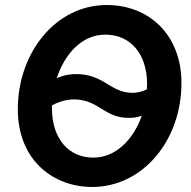

<svg xmlns="http://www.w3.org/2000/svg" viewBox="-20 -733 762 765"><path d="M347 12C548 12 703 -172 703 -403C703 -590 578 -713 405 -713C202 -713 51 -523 51 -298C51 -91 196 12 347 12ZM352 -105C252 -105 187 -182 187 -302V-313C219 -331 257 -340 292 -336C373 -328 396 -271 477 -264C502 -262 525 -264 545 -272C512 -178 442 -105 352 -105ZM304 -437C269 -440 235 -435 206 -421C238 -520 308 -595 399 -595C503 -595 566 -515 566 -398L565 -377C543 -366 518 -361 493 -364C421 -371 395 -428 304 -437Z"/></svg>

Font: Fixel Text 20240404 SemiBold
Style: Italic
Weight: 600
Width: 4
Italic angle: -10°
Designer: AlfaBravo + MacPaw
Foundry: Kyrylo Tkachov, Marchela Mozhyna, Serhii Makarenko, Maria Weinstein, Zakhar Kryvoshyya
Version: Version 1.211;Glyphs 3.2 (3225)